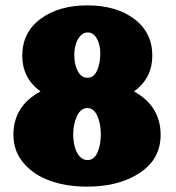

<svg xmlns="http://www.w3.org/2000/svg" viewBox="-20 -690 655 716"><path d="M305 6Q228 6 166.5 -16Q105 -38 67.5 -82.5Q30 -127 30 -187Q30 -295 131 -349Q63 -399 63 -482Q63 -569 131 -619.5Q199 -670 306 -670Q413 -670 480.5 -619.5Q548 -569 548 -482Q548 -399 480 -349Q579 -294 579 -187Q579 -97 501.5 -45.5Q424 6 305 6ZM356 -189Q356 -228 343 -257.5Q330 -287 306 -287Q281 -287 267 -257Q253 -227 253 -189Q253 -165 258.5 -143.5Q264 -122 276.5 -107.5Q289 -93 306 -93Q331 -93 343.5 -121.5Q356 -150 356 -189ZM354 -491Q354 -522 341.5 -545.5Q329 -569 307 -569Q291 -569 279.5 -556Q268 -543 262.5 -524Q257 -505 257 -484Q257 -450 270 -425Q283 -400 306.5 -400Q330 -400 342 -427Q354 -454 354 -491Z"/></svg>

Font: Coiny 2.0
Style: Regular
Weight: 400
Version: Version 1.001 July 11, 2018